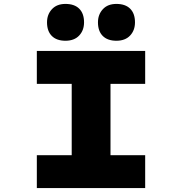

<svg xmlns="http://www.w3.org/2000/svg" viewBox="-20 -960 931 980"><path d="M168 0V-168H346V-532H168V-700H721V-532H544V-168H721V0ZM574 -752Q529 -752 504.5 -776.5Q480 -801 480 -846Q480 -886 505 -913Q530 -940 574 -940Q620 -940 644.5 -915.5Q669 -891 669 -846Q669 -805 644 -778.5Q619 -752 574 -752ZM314 -752Q269 -752 244.5 -776.5Q220 -801 220 -846Q220 -886 245 -913Q270 -940 314 -940Q360 -940 384.5 -915.5Q409 -891 409 -846Q409 -805 384 -778.5Q359 -752 314 -752Z"/></svg>

Font: Lexend Tera ExtraBold
Style: Regular
Weight: 800
Designer: Bonnie Shaver-Troup, Thomas Jockin
Foundry: Lexend
Version: Version 1.007